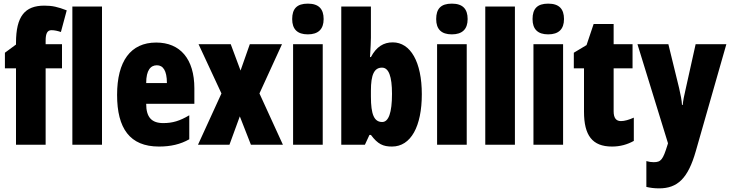

<svg xmlns="http://www.w3.org/2000/svg" viewBox="-20 -796 4017 1056"><path d="M321 -420V-553H231V-573C231 -613 241 -630 263 -630C280 -630 297 -626 315 -620L347 -739C298 -758 268 -765 224 -765C117 -765 68 -707 68 -560V-551L7 -506V-420H68V0H231V-420Z M541 0V-760H378V0Z M839 -562C698 -562 624 -459 624 -274C624 -90 694 10 854 10C918 10 972 -2 1021 -30V-162C969 -131 929 -119 878 -119C814 -119 784 -151 784 -225H1049V-310C1049 -472 971 -562 839 -562ZM843 -437C876 -437 898 -409 898 -339H784C784 -411 809 -437 843 -437Z M1198 -282 1069 0H1242L1299 -156L1360 0H1536L1407 -282L1531 -553H1354L1303 -408L1249 -553H1072Z M1673 -776C1613 -776 1587 -748 1587 -691C1587 -635 1616 -607 1673 -607C1730 -607 1760 -635 1760 -691C1760 -747 1733 -776 1673 -776ZM1755 -553H1592V0H1755Z M2020 -588V-760H1857V0H1987L2012 -54H2020C2058 -3 2087 10 2136 10C2240 10 2300 -101 2300 -278C2300 -455 2238 -563 2140 -563C2090 -563 2050 -539 2020 -482H2015C2018 -532 2020 -567 2020 -588ZM2081 -424C2118 -424 2136 -376 2136 -280C2136 -175 2117 -125 2082 -125C2038 -125 2020 -166 2020 -265V-297C2020 -385 2038 -424 2081 -424Z M2465 -776C2405 -776 2379 -748 2379 -691C2379 -635 2408 -607 2465 -607C2522 -607 2552 -635 2552 -691C2552 -747 2525 -776 2465 -776ZM2547 -553H2384V0H2547Z M2812 0V-760H2649V0Z M2995 -776C2935 -776 2909 -748 2909 -691C2909 -635 2938 -607 2995 -607C3052 -607 3082 -635 3082 -691C3082 -747 3055 -776 2995 -776ZM3077 -553H2914V0H3077Z M3395 -130C3368 -130 3355 -148 3355 -184V-420H3459V-553H3355V-664H3245L3206 -548L3136 -506V-420H3192V-182C3192 -52 3237 10 3346 10C3391 10 3430 -1 3466 -21V-149C3439 -137 3415 -130 3395 -130Z M3486 -553 3654 -8 3651 2C3626 82 3616 96 3575 96C3562 96 3548 94 3535 90V232C3556 237 3579 240 3605 240C3706 240 3764 186 3807 35L3975 -553H3806L3752 -310C3742 -269 3737 -241 3735 -219H3731C3730 -242 3723 -278 3715 -312L3656 -553Z"/></svg>

Font: Noto Sans Bengali ExtraCondensed Black
Style: Regular
Weight: 900
Width: 2
Designer: Joana Ranito - Universal Thirst; Jelle Bosma - Monotype Design Team
Foundry: Universal Thirst ehf.
Version: Version 3.000